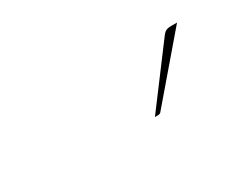

<svg xmlns="http://www.w3.org/2000/svg" viewBox="-35 -819 438 350"><g transform="rotate(-30 184.0 -643.5)"><path d="M341 -708 234 -583Q231.5 -579 226.5 -579H220L308.5 -697Q313.5 -704 317.5 -706Q321.5 -708 329 -708Z"/></g></svg>

Font: Lato Hairline
Style: Italic
Weight: 100
Italic angle: -7°
Designer: Lukasz Dziedzic
Foundry: tyPoland Lukasz Dziedzic
Version: Version 2.007; 2014-02-27